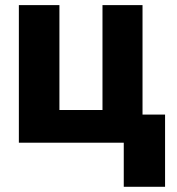

<svg xmlns="http://www.w3.org/2000/svg" viewBox="-20 -550 681 740"><path d="M529.3 -108.4H616.2V169.9H457V0H52.7V-530.3H209V-126H375V-530.3H529.3Z"/></svg>

Font: Pretendard GOV ExtraBold
Style: Regular
Weight: 800
Designer: Base glyphs from Inter by Rasmus Andersson; Hangeul glyphs from Noto Sans CJK(Source Han Sans) by Jang Soo-young and Kan
Foundry: Kil Hyung-jin
Version: Version 1.309